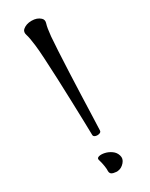

<svg xmlns="http://www.w3.org/2000/svg" viewBox="-195 -753 636 816"><g transform="rotate(-30 123.0 -345.5)"><path d="M79 -699Q96 -714 123 -714Q150 -714 166 -699Q177 -689 171.5 -672.5Q166 -656 162 -615Q160 -592 157.5 -546Q155 -500 152.5 -443.5Q150 -387 148 -331Q146 -275 144.5 -230.5Q143 -186 142 -165Q142 -157 132.5 -154Q123 -151 113.5 -154Q104 -157 104 -165Q104 -186 102.5 -230.5Q101 -275 99.5 -331Q98 -387 95.5 -443.5Q93 -500 90.5 -546Q88 -592 85 -615Q80 -656 74.5 -672.5Q69 -689 79 -699ZM75 -60Q73 -69 84 -72Q95 -75 111.5 -71.5Q128 -68 143 -57.5Q158 -47 163 -30Q169 -12 155 4Q141 20 124 22Q117 24 101 20.5Q85 17 85 2Q86 -6 83.5 -23Q81 -40 75 -60Z"/></g></svg>

Font: Diphylleia
Style: Regular
Weight: 400
Designer: Minha Hyung
Foundry: JAMO
Version: Version 1.000; ttfautohint (v1.8.4.7-5d5b);gftools[0.9.28]